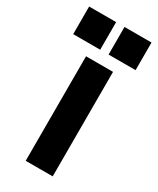

<svg xmlns="http://www.w3.org/2000/svg" viewBox="-233 -757 669 813"><g transform="rotate(30 101.5 -350.0)"><path d="M43 -511V0H175V-511ZM-51 -565V-700H81V-565ZM122 -565V-700H254V-565Z"/></g></svg>

Font: Jockey One
Style: Regular
Weight: 400
Designer: TypeTogether
Foundry: TypeTogether
Version: Version 1.002